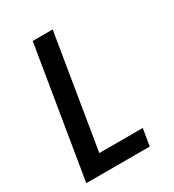

<svg xmlns="http://www.w3.org/2000/svg" viewBox="-178 -838 855 941"><g transform="rotate(-30 250.0 -367.5)"><path d="M32 0 153 -735H266L161 -96H407L391 0Z"/></g></svg>

Font: Iosevka Custom
Style: Bold Italic
Weight: 700
Italic angle: -9°
Designer: Belleve Invis
Foundry: Belleve Invis
Version: Version 30.3.1; ttfautohint (v1.8.3)